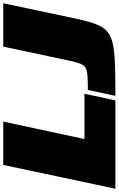

<svg xmlns="http://www.w3.org/2000/svg" viewBox="204 -933 728 1178"><g transform="rotate(-90 568.0 -344.0)"><path d="M-1 0 145 -688H411L304 -190H582L541 0ZM569 0 605 -169Q662 -169 694.5 -171.5Q727 -174 743 -184.5Q759 -195 767.5 -218.5Q776 -242 785 -284L871 -688H1137L1049 -272Q1035 -205 1022 -159Q1009 -113 991 -83Q973 -53 943 -36Q913 -19 865 -11.5Q817 -4 745 -2Q673 0 569 0Z"/></g></svg>

Font: Saira Expanded Black
Style: Italic
Weight: 900
Width: 7
Italic angle: -12°
Designer: Hector Gatti with collaboration of the Omnibus-Type team
Foundry: Omnibus-Type
Version: Version 1.101